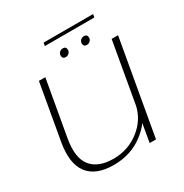

<svg xmlns="http://www.w3.org/2000/svg" viewBox="-175 -895 996 1038"><g transform="rotate(-30 323.0 -375.5)"><path d="M465.5 0 485 -113.5Q463 -83 427.5 -55.5Q348.5 6 240 6Q128 6 80.2 -57Q32.5 -120 54 -244L115 -590.5H155L94 -245Q74 -131.5 117 -77.8Q160 -24 255 -24Q348 -24 419 -80.5Q483.5 -132 502 -208.5L569 -590.5H609L505 0ZM306 -629Q285 -629 285 -650Q285 -662 293.8 -670.2Q302.5 -678.5 314 -678.5Q335 -678.5 335 -657.5Q335 -646 326.2 -637.5Q317.5 -629 306 -629ZM438 -629Q416.5 -629 416.5 -650Q416.5 -662 425.5 -670.2Q434.5 -678.5 446 -678.5Q467 -678.5 467 -657.5Q467 -646 458 -637.5Q449 -629 438 -629ZM237 -737.5 240.5 -757H549.5L546 -737.5Z"/></g></svg>

Font: Anybody ExtraExpanded ExtraLight
Style: Italic
Weight: 200
Width: 8
Italic angle: -10°
Designer: Tyler Finck
Foundry: Etcetera Type Company
Version: Version 1.010; ttfautohint (v1.8.3) -l 8 -r 50 -G 200 -x 14 